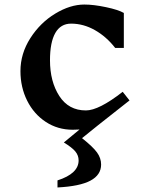

<svg xmlns="http://www.w3.org/2000/svg" viewBox="-20 -561 653 845"><path d="M425 163Q425 209 378 234Q331 259 233 264V233Q326 203 326 145Q326 123 311.5 105.5Q297 88 261 66L330 9Q319 10 300 10Q234 10 181.5 -24.5Q129 -59 99.5 -118Q70 -177 70 -248Q70 -325 113.5 -393Q157 -461 223 -501Q289 -541 351 -541Q392 -541 446.5 -529.5Q501 -518 525 -504V-350H487Q448 -400 397.5 -428.5Q347 -457 293 -457Q247 -457 223.5 -416Q200 -375 200 -296Q200 -202 241 -138.5Q282 -75 358 -75Q415 -75 520 -157L550 -119L413 -11L341 47Q389 85 407 110Q425 135 425 163Z"/></svg>

Font: Inknut
Style: Antiqua
Weight: 400
Designer: Claus Eggers Srensen
Foundry: Claus Eggers Srensen
Version: Version 1.000; ttfautohint (v1.2) -l 7 -r 28 -G 50 -x 13 -D 